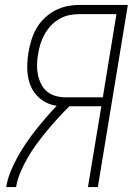

<svg xmlns="http://www.w3.org/2000/svg" viewBox="-20 -755 540 775"><path d="M5 0Q10 -31 22 -60.5Q34 -90 49.5 -118.5Q65 -147 83.5 -174.5Q102 -202 122.5 -228Q143 -254 164.5 -279Q186 -304 209 -328Q186 -331 165.5 -341.5Q145 -352 129.5 -368.5Q114 -385 105 -405.5Q96 -426 92.5 -449Q89 -472 90 -496Q91 -520 95 -544Q99 -568 106.5 -592.5Q114 -617 127 -640Q140 -663 160 -682Q180 -701 203 -713Q226 -725 251 -730Q276 -735 301 -735H496L375 0H335L389 -326H260Q236 -302 213.5 -277.5Q191 -253 169.5 -227Q148 -201 128.5 -174.5Q109 -148 92.5 -119.5Q76 -91 63 -61Q50 -31 45 0ZM247 -362H395L450 -698H301Q280 -698 260 -694Q240 -690 220.5 -679Q201 -668 186 -652Q171 -636 160.5 -617.5Q150 -599 143.5 -578.5Q137 -558 134 -538Q130 -517 129.5 -495.5Q129 -474 133 -454Q137 -434 146 -416Q155 -398 170 -385.5Q185 -373 205 -367.5Q225 -362 247 -362Z"/></svg>

Font: Iosevka Term Curly XLt Obl
Style: Regular
Weight: 200
Italic angle: -9°
Designer: Belleve Invis
Foundry: Belleve Invis
Version: Version 32.3.0